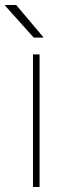

<svg xmlns="http://www.w3.org/2000/svg" viewBox="-43 -745 261 765"><path d="M114.7 0H88.4V-528.3H114.7ZM128.9 -597.7 127.9 -595.2H91.3L-22.9 -722.7L-22 -725.1H21.5Z"/></svg>

Font: Roboto-Thin
Style: Regular
Weight: 250
Designer: Google
Version: Version 1.100141; 2013; ttfautohint (v0.94.14-c901) -l 8 -r 